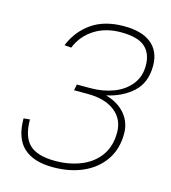

<svg xmlns="http://www.w3.org/2000/svg" viewBox="-110 -815 821 921"><g transform="rotate(15 300.0 -355.0)"><path d="M237 16Q140 16 90.5 -30Q41 -76 41 -174L72 -177Q72 -92 111 -54Q150 -16 240 -16Q309 -16 366.5 -39Q424 -62 458 -108.5Q492 -155 492 -225Q492 -290 443 -328.5Q394 -367 307 -367H240L246 -397H313Q376 -397 428 -417Q480 -437 511 -476Q542 -515 542 -570Q542 -630 506 -662Q470 -694 386 -694Q310 -694 254.5 -658.5Q199 -623 174 -561L140 -564Q170 -638 233 -682Q296 -726 393 -726Q483 -726 529.5 -687.5Q576 -649 576 -578Q576 -494 524.5 -447Q473 -400 395 -383Q458 -365 492 -324Q526 -283 526 -228Q526 -152 489 -97.5Q452 -43 387 -13.5Q322 16 237 16Z"/></g></svg>

Font: Geist Mono Thin
Style: Italic
Weight: 100
Italic angle: -12°
Monospace: yes
Designer: Basement.studio, Andrés Briganti, Mateo Zaragoza
Foundry: Basement.studio, Vercel, Andrés Briganti, Guido Ferreyra, Mateo Zaragoza
Version: Version 1.500; ttfautohint (v1.8.4.7-5d5b)